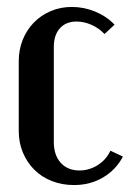

<svg xmlns="http://www.w3.org/2000/svg" viewBox="-20 -524 374 553"><path d="M34 -348Q34 -381 45.5 -409.5Q57 -438 77.5 -459Q98 -480 126 -492Q154 -504 187 -504Q222 -504 254.5 -490.5Q287 -477 310 -453L281 -426Q265 -443 243.5 -452.5Q222 -462 200 -462Q170 -462 152.5 -442.5Q135 -423 135 -389V-115Q135 -77 155 -55Q175 -33 209 -33Q237 -33 261.5 -48.5Q286 -64 298 -90L334 -73Q314 -35 277 -13Q240 9 193 9Q159 9 129.5 -2.5Q100 -14 79 -35Q58 -56 46 -84.5Q34 -113 34 -147Z"/></svg>

Font: Moniqa Paragraph
Style: Bold
Weight: 700
Designer: Rajesh Rajput
Foundry: Rajesh Rajput
Version: Version 1.000